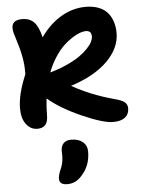

<svg xmlns="http://www.w3.org/2000/svg" viewBox="-67 -809 874 1183"><g transform="rotate(-5 369.5 -217.5)"><path d="M147 -34.2Q106 -34.2 78.4 -69.8Q50.8 -105.5 50.8 -168.9Q50.8 -254.9 102.1 -376Q102.5 -390.6 101.8 -405Q101.1 -419.4 100.6 -430.7Q100.1 -441.9 97.7 -456.8Q95.2 -471.7 94 -480.5Q92.8 -489.3 88.9 -505.4Q85 -521.5 83.5 -528.1Q82 -534.7 76.7 -553.2Q71.3 -571.8 69.6 -577.1Q67.9 -582.5 61.5 -604Q55.2 -625.5 53.2 -630.9Q29.3 -715.8 111.8 -715.8Q157.7 -715.8 184.8 -687.7Q211.9 -659.7 228 -592.8Q282.2 -670.9 355 -713.9Q427.7 -756.8 507.8 -756.8Q553.2 -756.8 587.9 -743.4Q622.6 -730 643.1 -705.6Q663.6 -681.2 673.8 -649.7Q684.1 -618.2 684.1 -580.1Q684.1 -486.3 603.3 -406.2Q522.5 -326.2 376 -279.8Q491.2 -214.4 633.8 -175.8Q680.2 -164.1 697.5 -149.7Q714.8 -135.3 714.8 -111.8Q714.8 -75.2 689.5 -55.2Q664.1 -35.2 616.2 -35.2Q554.2 -35.2 424.3 -92.8Q294.4 -150.4 219.2 -215.8Q212.9 -163.6 212.9 -111.8Q212.9 -71.8 196.5 -53Q180.2 -34.2 147 -34.2ZM495.1 -607.9Q480.5 -607.9 459.5 -600.6Q438.5 -593.3 410.6 -575.4Q382.8 -557.6 356 -532Q329.1 -506.3 302 -464.8Q274.9 -423.3 255.9 -373Q314.5 -389.6 362.8 -411.9Q411.1 -434.1 441.4 -455.6Q471.7 -477.1 492.7 -499.5Q513.7 -522 522.2 -539.8Q530.8 -557.6 530.8 -571.8Q530.8 -607.9 495.1 -607.9ZM300.8 321.8Q252 321.8 252 284.2Q252 262.7 266.1 230Q272.9 214.4 277.1 200.4Q281.2 186.5 282.7 173.3Q284.2 160.2 284.7 152.8Q285.2 145.5 284.7 131.8Q284.2 118.2 284.2 113.8Q284.2 85 300.3 67.9Q316.4 50.8 348.1 50.8Q393.1 50.8 419.4 73Q445.8 95.2 445.8 132.8Q445.8 220.2 390.1 279.8Q353.5 321.8 300.8 321.8Z"/></g></svg>

Font: Shantell Sans Bouncy
Style: Bold
Weight: 700
Designer: Stephen Nixon, Anya Danilova, Shantell Martin
Foundry: Arrow Type
Version: Version 1.006;[9816181b4]